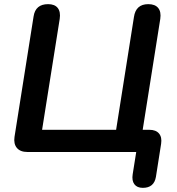

<svg xmlns="http://www.w3.org/2000/svg" viewBox="-20 -733 852 926"><path d="M669 173Q641 173 628 155.5Q615 138 620 107L637 0H112Q78 0 61.5 -19.5Q45 -39 50 -73L142 -654Q151 -713 212 -713Q244 -713 258.5 -694.5Q273 -676 268 -642L183 -107H540L626 -651Q635 -713 695 -713Q728 -713 743 -694.5Q758 -676 753 -642L665 -87L620 -107H700Q732 -107 747 -89Q762 -71 757 -39L732 120Q723 173 669 173Z"/></svg>

Font: Nunito Variable Extra Light
Style: Italic
Weight: 200
Italic angle: -9°
Designer: Vernon Adams
Foundry: Vernon Adams
Version: Version 3.602